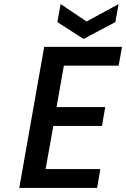

<svg xmlns="http://www.w3.org/2000/svg" viewBox="-20 -927 622 947"><path d="M549 -818 392 -735 263 -818 279 -907 407 -821 565 -907ZM295 -603 259 -399H499L483 -306H243L205 -93H475L459 0H75L198 -696H582L565 -603Z"/></svg>

Font: Fz Poppins Med
Style: Italic
Weight: 500
Italic angle: -10°
Designer: Ninad Kale (Devanagari), Jonny Pinhorn (Latin)
Foundry: Indian Type Foundry
Version: Vit hóa bi Vntype.Com & FontZin.Com